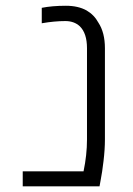

<svg xmlns="http://www.w3.org/2000/svg" viewBox="-20 -660 471 680"><path d="M60.5 0V-53.2H275.9Q288.1 -111.3 288.1 -166V-489.3Q288.1 -542 262.7 -566.9Q242.7 -585.4 211.4 -585.4Q172.9 -585.4 127.9 -577.6V-632.3Q164.6 -639.6 213.4 -639.6Q256.8 -639.6 286.6 -623Q313.5 -607.4 328.6 -579.6Q351.6 -544.4 351.6 -489.3V-166Q351.6 -131.3 346.7 -90.1Q341.8 -48.8 336.9 -24.4L332.5 0Z"/></svg>

Font: Open Sans Light
Style: Regular
Weight: 300
Designer: Monotype Design Team
Foundry: Monotype Imaging Inc.
Version: Version 3.000; ttfautohint (v1.8.4)